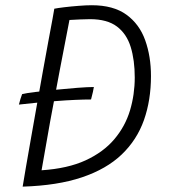

<svg xmlns="http://www.w3.org/2000/svg" viewBox="-20 -682 639 716"><path d="M319.5 -311Q294 -311 259.8 -309.5Q225.5 -308 188 -305Q150.5 -302 115 -298.8Q79.5 -295.5 50.5 -292Q52.5 -301 56.2 -312.8Q60 -324.5 62.5 -331Q76 -334.5 110.2 -338.8Q144.5 -343 187 -347.2Q229.5 -351.5 268.5 -354.5Q307.5 -357.5 330 -357.5Q329.5 -353 326.5 -339.2Q323.5 -325.5 319.5 -311ZM64.5 14Q68.5 -12 76.8 -59.2Q85 -106.5 95.5 -166.2Q106 -226 117.5 -290.5Q129 -355 140 -416.8Q151 -478.5 160.5 -529.2Q170 -580 176 -612.2Q182 -644.5 182.5 -649.5Q194.5 -652 219.5 -655Q244.5 -658 272.8 -660.2Q301 -662.5 322 -662.5Q403 -662.5 451.5 -627.2Q500 -592 521.5 -531.8Q543 -471.5 543 -398.5Q543 -308.5 516.8 -234.2Q490.5 -160 433.8 -105.8Q377 -51.5 285.8 -20.8Q194.5 10 64.5 14ZM135 -47Q233 -53.5 299.5 -84.2Q366 -115 406.5 -163Q447 -211 464.8 -270.2Q482.5 -329.5 482.5 -393Q482.5 -457.5 467.5 -506.5Q452.5 -555.5 416.2 -583Q380 -610.5 315.5 -610.5Q302 -610.5 278.2 -609.5Q254.5 -608.5 239 -607.5Q221.5 -517 203 -421Q184.5 -325 167.2 -229.8Q150 -134.5 135 -47Z"/></svg>

Font: Grandstander Thin ExtraLight
Style: Italic
Weight: 250
Italic angle: -15°
Version: Version 1.200